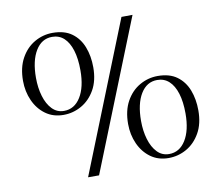

<svg xmlns="http://www.w3.org/2000/svg" viewBox="-81 -849 1093 947"><g transform="rotate(-10 465.0 -375.5)"><path d="M285.5 0 585 -750.5 640.5 -751 340.5 0ZM220.5 -324Q168.5 -324 130.8 -351.5Q93 -379 72.5 -424.8Q52 -470.5 52 -524Q52 -590.5 77.8 -637Q103.5 -683.5 145.8 -707.8Q188 -732 236.5 -732Q295.5 -732 332.5 -705Q369.5 -678 387.2 -632.2Q405 -586.5 405 -530Q405 -463.5 378.8 -417.5Q352.5 -371.5 310.5 -347.8Q268.5 -324 220.5 -324ZM226 -343Q278.5 -343 309.2 -392.5Q340 -442 340 -526Q340 -585 327 -626.8Q314 -668.5 289.8 -690.8Q265.5 -713 230.5 -713Q178 -713 147.8 -663Q117.5 -613 117.5 -528Q117.5 -477.5 130 -435.5Q142.5 -393.5 166.8 -368.2Q191 -343 226 -343ZM694 -24.5Q642 -24.5 604.2 -52Q566.5 -79.5 546 -125.2Q525.5 -171 525.5 -224.5Q525.5 -291 551.2 -337.5Q577 -384 619.2 -408.2Q661.5 -432.5 710 -432.5Q769 -432.5 806 -405.5Q843 -378.5 860.8 -332.8Q878.5 -287 878.5 -230.5Q878.5 -164 852.2 -118Q826 -72 784 -48.2Q742 -24.5 694 -24.5ZM699.5 -43.5Q752 -43.5 782.8 -93Q813.5 -142.5 813.5 -226.5Q813.5 -285.5 800.5 -327.2Q787.5 -369 763.2 -391.2Q739 -413.5 704 -413.5Q651.5 -413.5 621.2 -363.5Q591 -313.5 591 -228.5Q591 -178 603.5 -136Q616 -94 640.2 -68.8Q664.5 -43.5 699.5 -43.5Z"/></g></svg>

Font: Merriweather 144pt Light
Style: Regular
Weight: 300
Version: Version 2.100